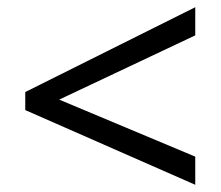

<svg xmlns="http://www.w3.org/2000/svg" viewBox="-20 -628 612 532"><path d="M521 -116 50 -323V-373L521 -608V-530L144 -352L521 -194Z"/></svg>

Font: Noto Sans Vithkuqi
Style: Regular
Weight: 400
Version: Version 1.001